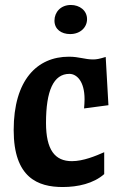

<svg xmlns="http://www.w3.org/2000/svg" viewBox="-20 -740 490 772"><path d="M35 -217C35 -25 133 12 232 12C293 12 356 -2 399 -40V-128C365 -113 315 -92 269 -92C201 -92 165 -137 165 -246C165 -375 195 -443 259 -443C288 -443 320 -414 320 -341C320 -328 319 -317 318 -304L416 -317L405 -511C379 -503 368 -501 354 -501C321 -501 298 -512 257 -512C129 -512 35 -418 35 -217ZM199 -657C199 -622 227 -603 262 -603C303 -603 330 -630 330 -663C330 -698 300 -720 265 -720C224 -720 199 -691 199 -657Z"/></svg>

Font: CantoraOne
Style: Regular
Weight: 400
Designer: Pablo Impallari, Rodrigo Fuenzalida
Foundry: Pablo Impallari
Version: Version 1.001